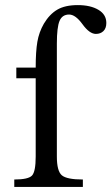

<svg xmlns="http://www.w3.org/2000/svg" viewBox="-20 -733 437 753"><path d="M44 -468H120Q120 -531 126.5 -569Q133 -607 152 -640Q174 -677 204.5 -695Q235 -713 285 -713Q335 -713 366 -694.5Q397 -676 397 -643Q397 -622 385.5 -611Q374 -600 356 -600Q331 -600 303.5 -638Q276 -676 251 -676Q224 -676 213.5 -651Q203 -626 203 -562V-119Q203 -62 222.5 -45.5Q242 -29 305 -29V0H36V-29Q91 -29 105.5 -44.5Q120 -60 120 -119V-426H44Z"/></svg>

Font: myMathFont
Style: Regular
Weight: 400
Designer: Ross Mills, John Hudson & Paul Hanslow, Tiro Typeworks Ltd; with prior portions MicroPress Inc., and Coen Hoffman. Math 
Foundry: Tiro Typeworks Ltd
Version: Version 2.13 b171